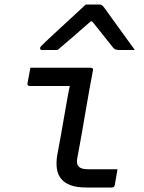

<svg xmlns="http://www.w3.org/2000/svg" viewBox="-20 -833 640 853"><path d="M115 -532Q160 -532 204.5 -532Q249 -532 294 -532Q339 -532 384 -532Q387 -532 389 -531Q391 -530 392.5 -527.5Q394 -525 393 -521Q384 -473 375.5 -426Q367 -379 359 -331Q351 -283 342.5 -235Q334 -187 325 -139Q321 -121 322 -110.5Q323 -100 331 -92Q337 -86 347.5 -83.5Q358 -81 376 -81Q402 -81 431.5 -81Q461 -81 486 -81H502Q499 -63 496 -46Q493 -29 490 -11Q489 -5 485.5 -2.5Q482 0 477 0Q471 0 452 0Q433 0 408.5 0Q384 0 363 0Q320 0 292.5 -10.5Q265 -21 250.5 -40Q236 -59 232.5 -85Q229 -111 234 -142Q242 -182 248.5 -220.5Q255 -259 262 -297.5Q269 -336 275.5 -374.5Q282 -413 290 -451H272Q245 -451 218.5 -451Q192 -451 165 -451Q138 -451 111 -451Q107 -451 104 -454Q101 -457 102 -462Q105 -479 108.5 -497Q112 -515 115 -532ZM361 -813Q376 -813 391 -813Q406 -813 421 -813Q429 -813 434 -809Q439 -805 449 -791Q455 -782 470 -761.5Q485 -741 504.5 -714Q524 -687 543.5 -660Q563 -633 579 -611Q560 -611 544 -611Q528 -611 510 -611Q499 -611 493.5 -613Q488 -615 482 -622Q471 -635 443 -671Q415 -707 372 -759L412 -738H359L408 -760Q348 -707 308 -672.5Q268 -638 236 -611H167Q163 -611 161 -612Q159 -613 158.5 -615.5Q158 -618 158 -620Q159 -624 163 -628.5Q167 -633 183 -648Q198 -662 222 -684.5Q246 -707 273.5 -732Q301 -757 324.5 -779Q348 -801 361 -813Z"/></svg>

Font: Rec Mono Linear
Style: Italic
Weight: 400
Italic angle: -10°
Monospace: yes
Version: Version 1.085; ttfautohint (v1.8.4.7-5d5b)